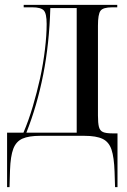

<svg xmlns="http://www.w3.org/2000/svg" viewBox="-20 -556 518 786"><path d="M9 210V-13H76Q97 -62 114 -119.5Q131 -177 144 -235Q157 -295 164 -353.5Q171 -412 171 -458Q171 -501 159 -513.5Q147 -526 113 -526H77V-536H460V-526H439Q402 -526 391.5 -512Q381 -498 381 -451V-83Q381 -52 385 -36.5Q389 -21 401.5 -15.5Q414 -10 440 -10H461V210H451L449 147Q447 88 436.5 56.5Q426 25 400 12.5Q374 0 325 0H145Q98 0 72 11.5Q46 23 34.5 53Q23 83 21 141L19 210ZM88 -13H294V-523H186Q182 -378 157 -251Q132 -124 88 -13Z"/></svg>

Font: Noto Serif Display ExtraCondensed
Style: Regular
Weight: 400
Width: 2
Designer: Monotype Design Team
Foundry: Monotype Imaging Inc.
Version: Version 2.009